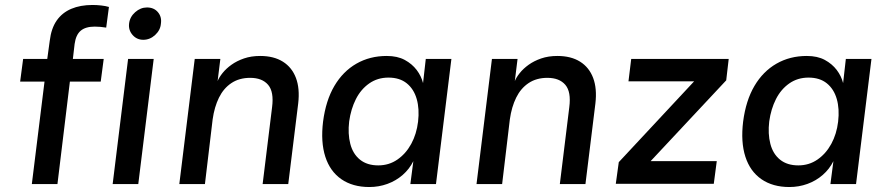

<svg xmlns="http://www.w3.org/2000/svg" viewBox="-20 -740 3568 772"><path d="M108 0 159 -412H61L73 -503H170L180 -576Q186 -626 208 -657.5Q230 -689 266.5 -704.5Q303 -720 352 -720Q369 -720 387 -718Q405 -716 418 -712L407 -629Q396 -631 383.5 -632Q371 -633 361 -633Q324 -633 304.5 -616.5Q285 -600 280 -563L273 -503H397L385 -412H261L211 0Z M556 -580Q530 -580 513 -599.5Q496 -619 499 -645Q502 -672 523.5 -691Q545 -710 571 -710Q599 -710 615 -691Q631 -672 627 -645Q625 -619 604 -599.5Q583 -580 556 -580ZM433 0 495 -503H598L536 0Z M701 0 763 -503H866L855 -414Q861 -429 875 -446.5Q889 -464 910.5 -479.5Q932 -495 961 -505Q990 -515 1026 -515Q1081 -515 1117.5 -492Q1154 -469 1170 -426.5Q1186 -384 1179 -324L1139 0H1036L1074 -309Q1082 -371 1058 -399Q1034 -427 986 -427Q942 -427 910.5 -406Q879 -385 860.5 -347.5Q842 -310 835 -260L804 0Z M1465 12Q1398 12 1352.5 -19.5Q1307 -51 1288 -110Q1269 -169 1279 -251Q1290 -336 1324.5 -394.5Q1359 -453 1413 -484Q1467 -515 1535 -515Q1578 -515 1607.5 -499Q1637 -483 1655.5 -458.5Q1674 -434 1681 -406L1692 -503H1795L1733 0H1630L1642 -92Q1626 -60 1599 -36.5Q1572 -13 1537.5 -0.5Q1503 12 1465 12ZM1501 -75Q1544 -75 1578 -98.5Q1612 -122 1633.5 -161.5Q1655 -201 1661 -251Q1667 -302 1655.5 -342Q1644 -382 1615.5 -405Q1587 -428 1542 -428Q1498 -428 1464.5 -404.5Q1431 -381 1411 -341.5Q1391 -302 1384 -252Q1378 -202 1388.5 -161.5Q1399 -121 1427.5 -98Q1456 -75 1501 -75Z M1896 0 1958 -503H2061L2050 -414Q2056 -429 2070 -446.5Q2084 -464 2105.5 -479.5Q2127 -495 2156 -505Q2185 -515 2221 -515Q2276 -515 2312.5 -492Q2349 -469 2365 -426.5Q2381 -384 2374 -324L2334 0H2231L2269 -309Q2277 -371 2253 -399Q2229 -427 2181 -427Q2137 -427 2105.5 -406Q2074 -385 2055.5 -347.5Q2037 -310 2030 -260L1999 0Z M2456 -1 2468 -88 2771 -413H2507L2518 -503H2910L2900 -417L2596 -92H2862L2850 -1Z M3154 12Q3087 12 3041.5 -19.5Q2996 -51 2977 -110Q2958 -169 2968 -251Q2979 -336 3013.5 -394.5Q3048 -453 3102 -484Q3156 -515 3224 -515Q3267 -515 3296.5 -499Q3326 -483 3344.5 -458.5Q3363 -434 3370 -406L3381 -503H3484L3422 0H3319L3331 -92Q3315 -60 3288 -36.5Q3261 -13 3226.5 -0.5Q3192 12 3154 12ZM3190 -75Q3233 -75 3267 -98.5Q3301 -122 3322.5 -161.5Q3344 -201 3350 -251Q3356 -302 3344.5 -342Q3333 -382 3304.5 -405Q3276 -428 3231 -428Q3187 -428 3153.5 -404.5Q3120 -381 3100 -341.5Q3080 -302 3073 -252Q3067 -202 3077.5 -161.5Q3088 -121 3116.5 -98Q3145 -75 3190 -75Z"/></svg>

Font: Inclusive Sans Medium
Style: Italic
Weight: 500
Italic angle: -7°
Designer: Olivia King
Foundry: Olivia King
Version: Version 2.004